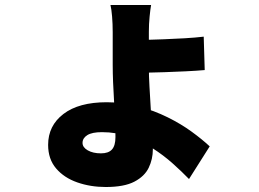

<svg xmlns="http://www.w3.org/2000/svg" viewBox="-20 -662 1040 770"><path d="M586 -642Q583 -626 580 -595.5Q577 -565 577 -535Q577 -519 577 -492.5Q577 -466 577 -438Q577 -410 577 -389Q577 -359 579.5 -314Q582 -269 585 -220Q588 -171 590.5 -129Q593 -87 593 -63Q593 -24 576.5 10.5Q560 45 519 66.5Q478 88 404 88Q343 88 290 69.5Q237 51 205 13.5Q173 -24 173 -81Q173 -158 234.5 -205Q296 -252 408 -252Q476 -252 537.5 -235Q599 -218 652.5 -191.5Q706 -165 748.5 -134Q791 -103 821 -75L738 56Q709 26 672 -7Q635 -40 591 -68Q547 -96 496.5 -114Q446 -132 389 -132Q349 -132 330 -120Q311 -108 311 -89Q311 -71 332 -59Q353 -47 385 -47Q415 -47 429 -62.5Q443 -78 443 -112Q443 -141 441.5 -178Q440 -215 437.5 -254.5Q435 -294 433.5 -332.5Q432 -371 432 -402Q432 -421 432 -445Q432 -469 432 -492.5Q432 -516 432 -533Q432 -566 429.5 -596Q427 -626 423 -642ZM512 -501Q528 -501 561.5 -502Q595 -503 636.5 -504.5Q678 -506 720.5 -508.5Q763 -511 797 -515L801 -381Q767 -378 724.5 -376Q682 -374 639.5 -372.5Q597 -371 563.5 -370.5Q530 -370 513 -370Z"/></svg>

Font: Noto Sans JP Thin Black
Style: Regular
Weight: 900
Version: Version 2.004-H2;hotconv 1.0.118;makeotfexe 2.5.65603